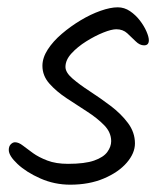

<svg xmlns="http://www.w3.org/2000/svg" viewBox="-20 -522 444 525"><path d="M387 -412Q387 -398 374 -398Q362 -398 351 -409Q340 -420 328 -431Q316 -442 298 -442Q285 -442 262.5 -433Q240 -424 216 -409Q192 -394 175.5 -376Q159 -358 159 -339Q159 -324 178 -307.5Q197 -291 225.5 -272.5Q254 -254 282.5 -232.5Q311 -211 330 -185.5Q349 -160 349 -130Q349 -103 326.5 -77Q304 -51 264 -34Q224 -17 172 -17Q129 -17 90.5 -34Q52 -51 28 -73.5Q4 -96 4 -112Q4 -122 9.5 -127.5Q15 -133 21 -133Q31 -133 42.5 -124Q54 -115 70 -103.5Q86 -92 109.5 -83Q133 -74 166 -74Q212 -74 237.5 -83Q263 -92 273.5 -106.5Q284 -121 284 -136Q284 -160 265 -179.5Q246 -199 218 -217Q190 -235 162 -253.5Q134 -272 115 -293.5Q96 -315 96 -342Q96 -364 110.5 -386.5Q125 -409 149 -429.5Q173 -450 200.5 -466.5Q228 -483 255 -492.5Q282 -502 302 -502Q320 -502 335.5 -491.5Q351 -481 362.5 -466Q374 -451 380.5 -436Q387 -421 387 -412Z"/></svg>

Font: Kalam Variable Light
Style: Regular
Weight: 300
Designer: Lipi Raval, Jonny Pinhorn
Foundry: Indian Type Foundry
Version: Version 3.000